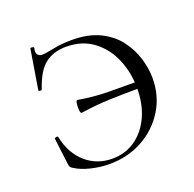

<svg xmlns="http://www.w3.org/2000/svg" viewBox="-86 -509 616 609"><g transform="rotate(-20 222.0 -204.0)"><path d="M207 -399Q263 -399 301.5 -380Q340 -361 363 -330.5Q386 -300 396.5 -265Q407 -230 407 -198Q407 -138 377.5 -90.5Q348 -43 298 -15.5Q248 12 186 12Q156 12 124.5 4.5Q93 -3 73 -16Q66 -20 64 -23Q62 -26 61 -34L50 -123Q50 -125 55.5 -126.5Q61 -128 62 -124Q74 -66 111.5 -33.5Q149 -1 200 -1Q244 -1 277.5 -24Q311 -47 330.5 -88.5Q350 -130 350 -185Q350 -237 331 -282.5Q312 -328 274.5 -356.5Q237 -385 182 -385Q140 -385 111.5 -363Q83 -341 64 -283Q63 -281 57.5 -282Q52 -283 53 -285L75 -419Q76 -421 82 -420Q88 -419 87 -416Q83 -400 89 -393.5Q95 -387 102 -387Q116 -387 143.5 -393Q171 -399 207 -399ZM159 -214Q212 -205 260 -204.5Q308 -204 357 -204V-182Q308 -182 260 -180.5Q212 -179 158 -171Q154 -171 153 -182Q152 -193 153.5 -204Q155 -215 159 -214Z"/></g></svg>

Font: Cormorant Light
Style: Regular
Weight: 300
Designer: Christian Thalmann (Catharsis Fonts)
Foundry: Catharsis Fonts
Version: Version 4.000